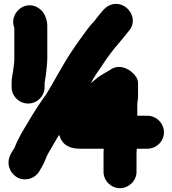

<svg xmlns="http://www.w3.org/2000/svg" viewBox="-20 -790 904 1007"><path d="M127.5 -247C174.7 -247 214 -285.6 214 -333V-355C214.3 -356 214.6 -357.6 214.8 -358.9L216.6 -373.4C217.9 -378.7 219.1 -384.9 219.8 -391.1C222.5 -415.1 228 -455.9 228 -485V-656C228 -677.8 221.1 -697.6 213.5 -713C197 -747.5 147.7 -778.6 97.1 -752.8C64.8 -736.3 36.6 -692.3 55 -644V-471.2L52.2 -443L48.2 -415.3C45.9 -396.7 41 -381.4 41 -358V-333C41 -285.6 80.3 -247 127.5 -247ZM697.4 -10H753C799.6 -10 840 -48.4 840 -96C840 -143.2 800.2 -183 753 -183H700V-245.4L701.8 -259.5C703.1 -268.9 704 -280.1 704 -291V-353C704 -374.8 691.9 -393.1 676 -407.9C649.2 -432.6 600.4 -456.3 554.7 -421.6C539.6 -412.6 512.4 -398.1 495.1 -385.1C480.4 -374.4 474.5 -367.5 464.1 -360C447.9 -347.5 435.5 -335.9 421 -321.4C402.9 -301.9 398.5 -292.3 385.3 -277.6C359.9 -248.3 348.7 -226.9 328.2 -201.2C318.1 -187.5 313 -178.8 306.1 -168.2C286 -144.3 281.1 -113.2 290.6 -81.8C306.3 -29.6 344.8 -10 399 -10H523.8C523.4 -2.8 523 7.5 523 15V111C523 158 562 197 609 197C655.6 197 696 158.6 696 111V15C696 9.8 696.9 -2.3 697.4 -10ZM133.3 147.7C155.9 141.8 174.7 127.8 186.5 107.7C197 90 208.6 72.1 219.3 43.9C226.6 25.1 237.5 4.3 249 -13.4C257.6 -26.8 264.6 -41.7 274.1 -56.6C294.1 -88 309 -118.6 330.1 -147.1C330.3 -147.5 330.8 -148.1 331.1 -148.5C356.6 -188.5 373.9 -209.6 401.8 -257.8C424.9 -300.2 447.4 -336 468.9 -375.9C485.5 -405.4 500.3 -422.5 520 -453.5C543.9 -490.4 572.9 -529.1 601 -560.7L621.2 -585C631.8 -597.7 643.5 -613.3 654.8 -626.5C709.3 -687.4 653.3 -773.5 584 -769.5C538.4 -766.8 517.2 -731 503.4 -715.7C490.8 -701.7 480.7 -685.1 471.3 -675.7C445.3 -649.6 426.7 -619.2 404 -589.9C384.4 -562.6 366.4 -536.1 350.2 -511.9C328.8 -479.7 307.9 -442.5 287.4 -407.6C268.8 -375.8 239.4 -321.2 220.6 -293.4C187 -247.2 153.5 -194.5 124.4 -144.7C101.5 -105.8 75 -65 57.5 -17.6C52.4 -3.8 13.1 33.7 27.9 86.7C38.9 125.9 80.3 161.5 133.3 147.7Z"/></svg>

Font: Smoothie
Style: Bd
Weight: 700
Foundry: Cannot Into Space Fonts
Version: Version 0.8